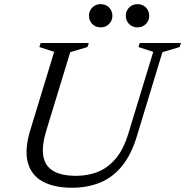

<svg xmlns="http://www.w3.org/2000/svg" viewBox="-20 -872 870 902"><path d="M197 -257Q176 -187.5 183.2 -140.5Q190.5 -93.5 228.8 -69.8Q267 -46 338 -46Q391.5 -46 438.5 -64.2Q485.5 -82.5 522.8 -125.8Q560 -169 583 -244.5L700 -628.5L630.5 -651L636.5 -670H830L824 -651L743 -627L623 -232Q597 -145.5 553.2 -92Q509.5 -38.5 450.2 -14.2Q391 10 318.5 10Q234 10 180.2 -19.5Q126.5 -49 110.5 -109.2Q94.5 -169.5 122.5 -261.5L234.5 -628.5L165 -651L171 -670H397L391 -651L310 -627ZM453 -743.5Q428.5 -743.5 413.2 -759.5Q398 -775.5 398 -798Q398 -813 405 -825.2Q412 -837.5 424.5 -845Q437 -852.5 453 -852.5Q477.5 -852.5 492.8 -836.5Q508 -820.5 508 -798Q508 -783 501 -770.8Q494 -758.5 481.8 -751Q469.5 -743.5 453 -743.5ZM626 -743.5Q601.5 -743.5 586.2 -759.5Q571 -775.5 571 -798Q571 -813 578 -825.2Q585 -837.5 597.5 -845Q610 -852.5 626 -852.5Q650.5 -852.5 665.8 -836.5Q681 -820.5 681 -798Q681 -783 674 -770.8Q667 -758.5 654.8 -751Q642.5 -743.5 626 -743.5Z"/></svg>

Font: Newsreader 16pt
Style: Italic
Weight: 400
Italic angle: -17°
Designer: Hugues Gentile
Foundry: Production Type
Version: Version 1.003